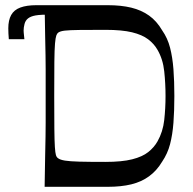

<svg xmlns="http://www.w3.org/2000/svg" viewBox="-20 -720 743 740"><path d="M152 0Q153 -72 154 -118Q155 -164 155.5 -194Q156 -224 156 -247Q156 -270 156 -293.5Q156 -317 156 -350Q156 -383 156 -406.5Q156 -430 156 -452.5Q156 -475 155.5 -505.5Q155 -536 154 -582Q153 -628 152 -700H395Q447 -700 486 -690.5Q525 -681 554.5 -660Q584 -639 605 -603Q626 -573 635.5 -536Q645 -499 648.5 -453Q652 -407 652 -350Q652 -293 648.5 -247Q645 -201 635.5 -164.5Q626 -128 605 -97Q584 -62 554.5 -40.5Q525 -19 486 -9.5Q447 0 395 0ZM386 -96Q450 -96 489.5 -106Q529 -116 551.5 -134Q574 -152 587 -175Q608 -212 613 -257.5Q618 -303 618 -350Q618 -398 613 -445Q608 -492 587 -528Q574 -551 551 -568.5Q528 -586 489 -595.5Q450 -605 386 -605Q322 -605 285 -604.5Q248 -604 230 -602Q212 -600 204 -594Q200 -591 197 -583Q194 -575 192 -552Q190 -529 189.5 -481.5Q189 -434 189 -350Q189 -269 189.5 -222.5Q190 -176 191.5 -153.5Q193 -131 195.5 -122.5Q198 -114 204 -110Q212 -104 230.5 -101Q249 -98 286 -97Q323 -96 386 -96ZM186 -664Q136 -664 117 -660.5Q98 -657 88 -649Q78 -641 74.5 -627.5Q71 -614 71 -602Q71 -598 71.5 -593.5Q72 -589 72.5 -583.5Q73 -578 74 -569H14Q13 -580 12.5 -591Q12 -602 12 -611Q12 -642 23 -662Q34 -682 58.5 -691Q83 -700 120 -700Q147 -700 158.5 -700Q170 -700 178 -700Z"/></svg>

Font: Ojuju Medium
Style: Regular
Weight: 500
Designer: Chisaokwu Joboson, Mirko Velimirovic
Foundry: Udi Foundry
Version: Version 1.000